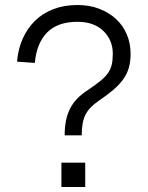

<svg xmlns="http://www.w3.org/2000/svg" viewBox="-20 -746 589 766"><path d="M225 0V-97H320V0ZM238 -206Q238 -240 243.5 -266Q249 -292 260 -313.5Q271 -335 288.5 -353Q306 -371 331 -387Q362 -408 381.5 -424Q401 -440 411.5 -455.5Q422 -471 426 -489Q430 -507 430 -532Q430 -586 392.5 -622.5Q355 -659 289 -659Q210 -659 168 -616.5Q126 -574 119 -495L48 -500Q52 -550 70.5 -591.5Q89 -633 119.5 -663Q150 -693 193 -709.5Q236 -726 289 -726Q337 -726 376 -711Q415 -696 443 -670Q471 -644 486 -608.5Q501 -573 501 -532Q501 -500 494 -475.5Q487 -451 471.5 -429.5Q456 -408 432 -387.5Q408 -367 374 -344Q336 -318 321 -288.5Q306 -259 306 -206Z"/></svg>

Font: Geist Light
Style: Regular
Weight: 400
Designer: Basement.studio, Andrés Briganti, Mateo Zaragoza
Foundry: Basement.studio, Vercel, Andrés Briganti, Guido Ferreyra, Mateo Zaragoza
Version: Version 1.401